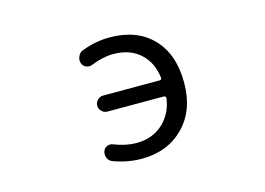

<svg xmlns="http://www.w3.org/2000/svg" viewBox="-78 -703 1156 836"><g transform="rotate(-15 500.0 -284.5)"><path d="M376 -248Q361.3 -248 350.6 -258.8Q339.8 -269.5 339.8 -284.2Q339.8 -298.8 350.6 -309.6Q361.3 -320.3 376 -320.3H630.9Q634.8 -320.3 637.7 -323.2Q640.6 -326.2 639.6 -330.1Q631.8 -398.4 587.9 -439.5Q542 -483.4 464.8 -483.4Q417 -483.4 365.2 -461.9Q350.6 -456.1 336.9 -461.9Q323.2 -467.8 318.4 -482.4Q316.4 -489.3 316.4 -495.1Q316.4 -504.9 321.3 -513.7Q328.1 -529.3 343.8 -534.2Q405.3 -557.6 467.8 -557.6Q590.8 -557.6 661.1 -484.9Q731.4 -412.1 731.4 -283.2Q731.4 -159.2 658.2 -85Q585 -10.7 467.8 -10.7Q404.3 -10.7 340.8 -34.2Q326.2 -40 319.3 -54.7Q316.4 -62.5 316.4 -71.3Q316.4 -78.1 318.4 -84Q323.2 -98.6 336.9 -104Q350.6 -109.4 364.3 -103.5Q415 -83 464.8 -83Q537.1 -83 585.9 -128.9Q630.9 -172.9 639.6 -238.3Q639.6 -242.2 637.2 -245.1Q634.8 -248 630.9 -248Z"/></g></svg>

Font: Rounded-X Mgen+ 1m regular
Style: Regular
Weight: 400
Designer: [Source Han Sans]
Ryoko NISHIZUKA  (kana & ideographs); Paul D. Hunt (Latin, Greek & Cyrillic); Wenlong ZHANG  (bopomofo
Version: Version 1.059.20150602